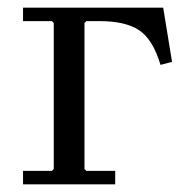

<svg xmlns="http://www.w3.org/2000/svg" viewBox="-20 -480 488 500"><path d="M405 -460 428 -319 398 -311Q378 -378 342 -401.5Q306 -425 240 -425H205L200 -420V-40L205 -35H280V0H40V-35H115L120 -40V-420L115 -425H40V-460Z"/></svg>

Font: Brygada 1918
Style: Regular
Weight: 400
Designer: Mateusz Machalski | Borys Kosmynka | Przemek Hoffer
Foundry: NIEPODLEGLA 2018
Version: Version 3.006